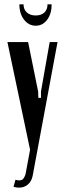

<svg xmlns="http://www.w3.org/2000/svg" viewBox="-20 -687 298 881"><path d="M109 -494 155 -267 156 -238H168V-267L208 -494H244L130 119Q125 145 108 159.5Q91 174 68 174Q54 174 42 170L51 138Q77 145 86 134Q95 123 98 108L118 0L14 -494ZM198 -667H217Q217 -624 196.5 -596.5Q176 -569 144 -569Q112 -569 90.5 -596.5Q69 -624 69 -667H88Q88 -644 103 -630Q118 -616 144 -616Q169 -616 183.5 -629.5Q198 -643 198 -667Z"/></svg>

Font: Moniqa ExtBd Cond Paragraph
Style: Regular
Weight: 800
Width: 3
Designer: Rajesh Rajput
Foundry: Rajesh Rajput
Version: Version 1.000